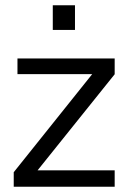

<svg xmlns="http://www.w3.org/2000/svg" viewBox="-20 -710 494 730"><path d="M32.2 0ZM32.2 0ZM416 0H32.2V-55.2L330.6 -428.2H46.4V-487.8H416V-427.7L123 -62.5H416ZM265.1 -596.2H180.7V-689.9H265.1Z"/></svg>

Font: Acari Sans
Style: Regular
Weight: 400
Designer: Alfredo Marco Pradil and Stefan Peev
Foundry: Hanken Design Co.
Version: Version 1.045;February 4, 2021;FontCreator 13.0.0.2655 64-bi